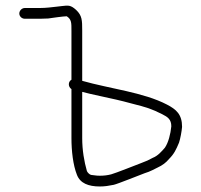

<svg xmlns="http://www.w3.org/2000/svg" viewBox="-20 -661 729 696"><path d="M278 -328 306 -321 346.5 -312C390.2 -302.3 409.7 -298.7 460 -285C512.6 -271.8 529.6 -266.2 568 -247C588.6 -236.7 601 -227.8 601 -203C598.2 -174.7 590.4 -144.5 578 -126C566.5 -112.6 552 -95.8 534 -89C520.1 -81.3 509.6 -76.3 492 -70C479.6 -65.3 396.8 -32.5 383 -29C369.3 -25.6 357.2 -24 342 -24C327.9 -24 324 -25.7 310 -27C304.2 -28.5 297.1 -35.7 295 -41C285.1 -75.7 278 -116.8 278 -160ZM70 -593H125C134.3 -593 144.3 -593.3 155 -594L176 -597C180.7 -597.7 185.7 -598.3 191 -599L208 -601C212.7 -601 217.3 -601.3 222 -602C239.6 -590.3 239 -578.1 239 -549V-372C226.4 -364.8 226.4 -346.4 239 -338V-160C239 -114.2 244.8 -62.4 259 -27C270.7 3.3 300.4 15 342 15C359.6 15 374.7 12.5 392 9C405.4 6.3 490.9 -28.3 504 -33C514.7 -36.3 524 -40 532 -44L552 -54C568.4 -61.5 582 -71.5 593 -85C611.2 -103.2 618.3 -118.4 629 -144C633.7 -158 638.6 -184.4 640 -201C640 -246.3 619.2 -264.3 585 -282C500.2 -326.3 377.2 -339.6 278 -368V-550C278 -587.7 277.6 -604.5 256 -625C235.9 -643.1 228 -641.7 204 -639L187 -637C168.6 -635 147.5 -632 125 -632H70C59.4 -632 50 -622.6 50 -612C50 -601.4 59.4 -593 70 -593Z"/></svg>

Font: Just Breathe
Style: Regular
Weight: 400
Foundry: Cannot Into Space Fonts
Version: Version 0.72